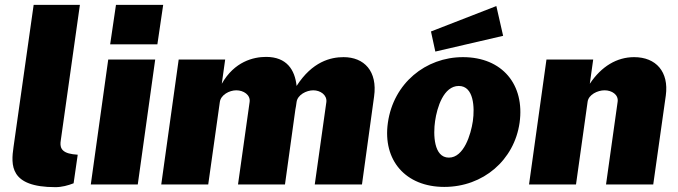

<svg xmlns="http://www.w3.org/2000/svg" viewBox="-20 -762 2801 793"><path d="M209 11C235 11 261 4 284 -5L301 -123L281 -125C230 -132 227 -157 231 -182L310 -742H119L36 -156C25 -80 19 11 209 11Z M654 -742H459L435 -579H630ZM621 -516H427L355 0H549Z M646 0H840L888 -341C892 -370 927 -389 956 -389C986 -389 1015 -370 1011 -341L963 0H1157L1200 -310C1202 -319 1203 -327 1205 -341C1209 -370 1245 -389 1274 -389C1303 -389 1331 -370 1328 -341L1280 0H1475L1525 -363C1540 -468 1484 -526 1399 -526C1346 -526 1270 -508 1205 -407C1198 -474 1164 -527 1079 -527C1027 -527 948 -508 896 -416L910 -516H718Z M2030 -737 1760 -632 1778 -549 2058 -614ZM1815 10C1976 10 2104 -101 2126 -255C2148 -412 2055 -526 1892 -526C1738 -526 1605 -418 1582 -255C1560 -100 1655 10 1815 10ZM1834 -111C1771 -111 1769 -207 1777 -262C1785 -318 1812 -407 1875 -407C1937 -407 1941 -318 1933 -262C1925 -207 1896 -111 1834 -111Z M2165 0H2359L2407 -342C2411 -371 2448 -389 2477 -389C2507 -389 2535 -371 2531 -342L2483 0H2678L2730 -368C2743 -465 2690 -526 2599 -526C2528 -526 2464 -488 2416 -416L2430 -516H2237Z"/></svg>

Font: United Sans Black
Style: Italic
Weight: 900
Italic angle: -8°
Designer: Pablo Impallari, Rodrigo Fuenzalida (Modified by Dan O. Williams)
Version: Version 1.000;PS 001.000;hotconv 1.0.88;makeotf.lib2.5.64775